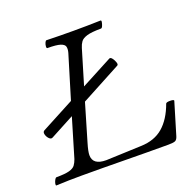

<svg xmlns="http://www.w3.org/2000/svg" viewBox="-119 -793 938 921"><g transform="rotate(-20 349.5 -332.5)"><path d="M17 3Q13 3 14.5 -6Q16 -15 21 -24.5Q26 -34 31 -34Q75 -34 96.5 -40Q118 -46 126.5 -57.5Q135 -69 141 -86L200 -284L78 -219Q69 -214 59.5 -224Q50 -234 47 -247Q44 -260 53 -265L221 -354L288 -575Q293 -593 290 -605.5Q287 -618 267 -624.5Q247 -631 202 -631Q197 -631 197.5 -640.5Q198 -650 202 -659Q206 -668 210 -668Q245 -667 279.5 -666.5Q314 -666 348 -666Q382 -666 416.5 -666.5Q451 -667 486 -668Q491 -668 489.5 -659Q488 -650 484 -640.5Q480 -631 475 -631Q427 -631 403.5 -624Q380 -617 371 -604.5Q362 -592 357 -575L304 -398L463 -482Q470 -486 478 -475.5Q486 -465 490 -452.5Q494 -440 487 -437L283 -328L227 -138Q215 -98 215 -79Q215 -29 283 -29L463 -36Q532 -38 576 -76Q620 -114 646 -186Q649 -192 667 -192Q689 -192 687 -185L638 -22Q633 -5 623 -1Q613 3 588 3Q477 3 366 1.5Q255 0 144 0Q82 0 17 3Z"/></g></svg>

Font: Junicode SmExp
Style: Italic
Weight: 400
Width: 6
Italic angle: -11°
Designer: Peter S. Baker
Version: Version 2.205; ttfautohint (v1.8.4)